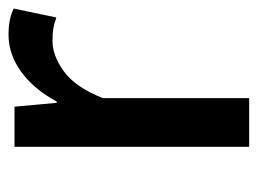

<svg xmlns="http://www.w3.org/2000/svg" viewBox="-97 -507 604 450"><g transform="rotate(-90 205.0 -282.0)"><path d="M86 -550V0H200V-343Q226 -408 263 -434.5Q300 -461 334 -461Q351 -461 363 -459Q375 -457 389 -452L410 -552Q397 -558 382.5 -561Q368 -564 348 -564Q303 -564 262 -534.5Q221 -505 192 -451H189L180 -550Z"/></g></svg>

Font: Alpha Sans Medium
Style: Regular
Weight: 500
Designer: [Spoqa Han Sans Neo] Dong-huui Kim  Younghwa Kang  Yujin Lee  [Noto Sans] Ryoko NISHIZUKA  (kana & ideographs); Paul D. 
Foundry: Spoqa (http://www.spoqa-han-sans.com)
Version: Version 1.100;hotconv 1.0.109;makeotfexe 2.5.65596